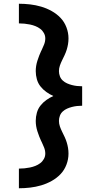

<svg xmlns="http://www.w3.org/2000/svg" viewBox="-20 -853 540 1026"><path d="M81 153V48Q96 48 111 46.5Q126 45 140.5 42Q155 39 169 33.5Q183 28 195 19Q207 10 214.5 -3.5Q222 -17 222 -32Q222 -49 215.5 -65Q209 -81 202 -96V-97H201Q189 -123 180 -151Q171 -179 171 -207Q171 -229 177 -250.5Q183 -272 196.5 -289Q210 -306 227.5 -318.5Q245 -331 265 -340Q245 -349 227.5 -361.5Q210 -374 196.5 -391Q183 -408 177 -429.5Q171 -451 171 -473Q171 -501 180 -529Q189 -557 201 -583H202V-584Q209 -599 215.5 -615Q222 -631 222 -648Q222 -663 214.5 -676.5Q207 -690 195 -699Q183 -708 169 -713.5Q155 -719 140.5 -722Q126 -725 111 -726.5Q96 -728 81 -728V-833Q111 -833 141 -829.5Q171 -826 200 -817.5Q229 -809 256 -794Q283 -779 303.5 -757.5Q324 -736 335 -707Q346 -678 346 -648Q346 -632 343.5 -617Q341 -602 336.5 -587.5Q332 -573 325.5 -559Q319 -545 312 -531Q305 -517 300 -502.5Q295 -488 295 -473Q295 -459 300 -445.5Q305 -432 315.5 -422.5Q326 -413 338.5 -407.5Q351 -402 364.5 -398.5Q378 -395 391.5 -393.5Q405 -392 419 -392V-366V-288Q405 -288 391.5 -286.5Q378 -285 364.5 -281.5Q351 -278 338.5 -272.5Q326 -267 315.5 -257.5Q305 -248 300 -234.5Q295 -221 295 -207Q295 -192 300 -177.5Q305 -163 312 -149Q319 -135 325.5 -121Q332 -107 336.5 -92.5Q341 -78 343.5 -63Q346 -48 346 -32Q346 -2 335 27Q324 56 303.5 77.5Q283 99 256 114Q229 129 200 137.5Q171 146 141 149.5Q111 153 81 153Z"/></svg>

Font: Iosevka Slab Extrabold
Style: Regular
Weight: 800
Monospace: yes
Designer: Belleve Invis
Foundry: Belleve Invis
Version: Version 11.1.1; ttfautohint (v1.8.3)